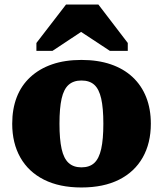

<svg xmlns="http://www.w3.org/2000/svg" viewBox="-20 -817 721 849"><path d="M647 -270Q647 -184 611 -120.5Q575 -57 506.5 -22.5Q438 12 340 12Q243 12 174.5 -22.5Q106 -57 70 -120.5Q34 -184 34 -270Q34 -335 54 -387Q74 -439 114 -476Q154 -513 210.5 -532.5Q267 -552 340 -552Q413 -552 470 -532.5Q527 -513 566.5 -476Q606 -439 626.5 -387Q647 -335 647 -270ZM243 -270Q243 -201 252.5 -158.5Q262 -116 283.5 -96.5Q305 -77 340 -77Q376 -77 397 -96.5Q418 -116 427.5 -158.5Q437 -201 437 -270Q437 -339 427.5 -381Q418 -423 397 -442Q376 -461 340 -461Q305 -461 283.5 -442Q262 -423 252.5 -381Q243 -339 243 -270ZM415 -797H272L141 -627V-592H212L384 -706H293L466 -592H545V-627Z"/></svg>

Font: Roboto Serif 20pt ExtraBold
Style: Regular
Weight: 800
Version: Version 1.008